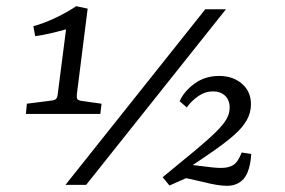

<svg xmlns="http://www.w3.org/2000/svg" viewBox="-20 -599 924 622"><path d="M229 -294Q228 -284 230 -279Q232 -274 245 -272L309 -263L305 -230H64L67 -263L145 -273Q157 -274 161.5 -278.5Q166 -283 167 -294L194 -504Q169 -497 143.5 -491Q118 -485 94 -482L88 -514Q124 -524 161.5 -542Q199 -560 227 -579L264 -571ZM192 0 645 -569H712L259 0ZM529 2 507 -25Q572 -78 614.5 -113.5Q657 -149 681 -173Q705 -197 714.5 -214.5Q724 -232 724 -250Q724 -275 709 -289Q694 -303 670 -303Q645 -303 623 -288Q601 -273 585 -251L562 -271Q576 -303 610 -328Q644 -353 690 -353Q734 -353 763.5 -328Q793 -303 793 -261Q793 -234 779.5 -210Q766 -186 739.5 -162.5Q713 -139 674.5 -112Q636 -85 586 -52L599 -29ZM715 3Q700 3 679.5 -0.5Q659 -4 645 -8L551 -29L583 -67L648 -59Q655 -58 669.5 -56.5Q684 -55 696 -55Q721 -55 736 -64.5Q751 -74 763 -105L794 -100Q790 -44 770 -20.5Q750 3 715 3Z"/></svg>

Font: Yrsa
Style: Italic
Weight: 400
Italic angle: -7.10001°
Designer: Anna Giedrys (Yrsa+Rasa design), David Brezina (Yrsa art-direction, Rasa art-direction, design)
Foundry: Rosetta Type Foundry
Version: Version 2.004